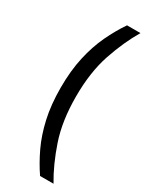

<svg xmlns="http://www.w3.org/2000/svg" viewBox="-228 -796 769 978"><g transform="rotate(30 156.5 -307.0)"><path d="M204 136Q167 82 136.5 17.5Q106 -47 88 -127Q70 -207 70 -307Q70 -407 88 -487Q106 -567 136.5 -631.5Q167 -696 204 -750H283Q233 -666 196.5 -558Q160 -450 160 -307Q160 -164 196.5 -56Q233 52 283 136Z"/></g></svg>

Font: Cabin VF Beta
Style: Regular
Weight: 400
Designer: Pablo Impallari
Foundry: Pablo Impallari. http://www.impallari.com Igino Marini. http://www.ikern.com
Version: Version 2.200